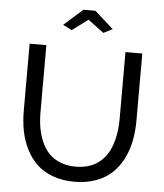

<svg xmlns="http://www.w3.org/2000/svg" viewBox="-60 -969 876 1027"><g transform="rotate(5 377.5 -455.5)"><path d="M245.1 -826.2 346.2 -916H410.2L511.2 -826.2L462.9 -801.8L377.9 -865.2L293 -801.8ZM377.9 4.9Q312 4.9 259.8 -14.9Q207.5 -34.7 173.6 -67.9Q139.6 -101.1 116.9 -147.2Q94.2 -193.4 84.7 -243.9Q75.2 -294.4 75.2 -351.1V-710H165V-351.1Q165 -307.1 171.4 -268.6Q177.7 -230 193.1 -194.1Q208.5 -158.2 232.2 -132.6Q255.9 -106.9 293 -91.6Q330.1 -76.2 377 -76.2Q411.6 -76.2 440.7 -84.2Q469.7 -92.3 491.5 -106.7Q513.2 -121.1 530 -141.6Q546.9 -162.1 558.1 -185.5Q569.3 -209 576.4 -237.1Q583.5 -265.1 586.7 -293Q589.8 -320.8 589.8 -351.1V-710H680.2V-351.1Q680.2 -292 669.9 -240.2Q659.7 -188.5 636.5 -143.1Q613.3 -97.7 578.6 -65.2Q543.9 -32.7 492.7 -13.9Q441.4 4.9 377.9 4.9Z"/></g></svg>

Font: Rawline Medium
Style: Regular
Weight: 500
Designer: Matt McInerney, Pablo Impallari, Rodrigo Fuenzalida
Foundry: Matt McInerney, Pablo Impallari, Rodrigo Fuenzalida
Version: Version 4.020;PS 004.020;hotconv 1.0.88;makeotf.lib2.5.64775